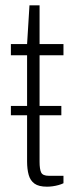

<svg xmlns="http://www.w3.org/2000/svg" viewBox="-20 -692 281 723"><path d="M21 -258V-293H211V-258ZM157 11Q126 11 110 -0.5Q94 -12 88 -33.5Q82 -55 82 -84V-484H21V-526H82L91 -672H129V-526H219V-484H129V-83Q129 -55 135 -42.5Q141 -30 164 -30H219V-2Q211 2 200 5Q189 8 178 9.5Q167 11 157 11Z"/></svg>

Font: Archivo SemiCondensed Thin
Style: Regular
Weight: 250
Width: 4
Designer: Hector Gatti
Foundry: Omnibus-Type
Version: Version 2.001